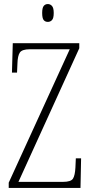

<svg xmlns="http://www.w3.org/2000/svg" viewBox="-20 -927 451 947"><path d="M23 0V-26L324 -684H127Q89 -684 78 -668Q67 -652 66 -613L64 -569H39L43 -714H371V-689L71 -30H291Q330 -30 340 -46Q350 -62 352 -101L354 -146H380L377 0ZM216 -819Q203 -819 195.5 -828Q188 -837 188 -863Q188 -888 195.5 -897.5Q203 -907 216 -907Q228 -907 236.5 -897.5Q245 -888 245 -863Q245 -837 236.5 -828Q228 -819 216 -819Z"/></svg>

Font: Noto Serif Hebrew ExtraCondensed ExtraLight
Style: Regular
Weight: 200
Width: 2
Designer: Monotype Design Team
Foundry: Monotype Imaging Inc.
Version: Version 2.004; ttfautohint (v1.8.4.7-5d5b)